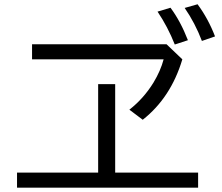

<svg xmlns="http://www.w3.org/2000/svg" viewBox="-20 -887 1030 892"><path d="M436 -496.1H515.1V-85H900.4V-15.1H59.1V-85H436ZM128.9 -681.2H753.9L827.1 -611.3Q773.9 -433.6 643.1 -330.6L581.1 -377.4Q647.9 -429.7 693.4 -503.9Q726.1 -558.1 740.2 -611.3H128.9ZM792 -680.2Q759.3 -762.7 711.9 -833L772 -851.1Q818.4 -789.1 853 -700.2ZM918 -696.8Q886.2 -780.3 837.9 -850.1L897.9 -867.2Q947.3 -800.3 979 -717.8Z"/></svg>

Font: BIZ UDPGothic
Style: Regular
Weight: 400
Designer: TypeBank Co., Ltd.
Foundry: Morisawa Inc.
Version: Version 1.051